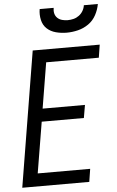

<svg xmlns="http://www.w3.org/2000/svg" viewBox="-62 -997 635 1039"><g transform="rotate(-5 255.0 -477.5)"><path d="M16 0 137 -735H501L490 -665H204L163 -417H393L381 -347H152L106 -70H391L380 0ZM329 -815Q299 -815 270.5 -822.5Q242 -830 222 -848.5Q202 -867 195.5 -896Q189 -925 194 -955H270Q267 -939 270.5 -924.5Q274 -910 284.5 -900Q295 -890 310 -886Q325 -882 340 -882Q356 -882 372 -886Q388 -890 401.5 -900Q415 -910 423.5 -924.5Q432 -939 434 -955H510Q505 -925 489.5 -896Q474 -867 447.5 -848.5Q421 -830 390 -822.5Q359 -815 329 -815Z"/></g></svg>

Font: Iosevka SS04 Oblique
Style: Regular
Weight: 400
Italic angle: -9°
Monospace: yes
Designer: Belleve Invis
Foundry: Belleve Invis
Version: Version 19.0.0; ttfautohint (v1.8.4)